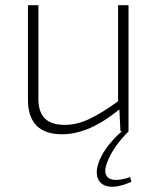

<svg xmlns="http://www.w3.org/2000/svg" viewBox="-20 -502 603 735"><path d="M478 176C406 201 367 182 389 123C407 74 438 35 473 0H472V-482H432V-114C348 -55 293 -24 228 -24C159 -24 126 -56 127 -128V-482H87V-120C87 -33 131 12 217 12C288 12 359 -20 437 -83L441 0H447C394 47 369 88 357 122C333 190 374 243 483 194Z"/></svg>

Font: Exo 2 Extra Light
Style: Regular
Weight: 250
Designer: Natanael Gama
Version: Version 1.001;PS 001.001;hotconv 1.0.88;makeotf.lib2.5.64775